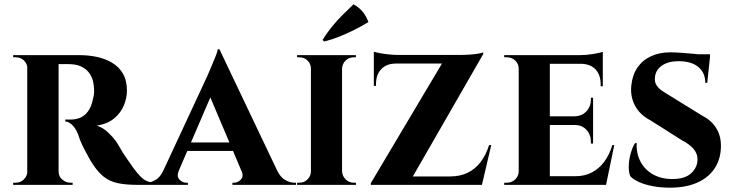

<svg xmlns="http://www.w3.org/2000/svg" viewBox="-20 -855 3397 888"><path d="M241 -600H348Q390 -600 429 -591.5Q468 -583 499 -564.5Q530 -546 548.5 -514.5Q567 -483 567 -436Q567 -401 552.5 -366.5Q538 -332 507.5 -307Q477 -282 428 -274Q457 -265 483.5 -239Q510 -213 524 -190Q529 -182 539 -164.5Q549 -147 564.5 -124.5Q580 -102 597 -78Q617 -51 632 -36.5Q647 -22 663 -16Q679 -10 700 -10V0H616Q562 0 524.5 -8Q487 -16 460 -37.5Q433 -59 409 -96Q400 -109 390 -127.5Q380 -146 370 -165Q360 -184 352.5 -202Q345 -220 342 -232Q329 -264 312.5 -278.5Q296 -293 282 -293V-302Q282 -302 289 -302Q296 -302 307 -302Q328 -302 348.5 -309.5Q369 -317 386 -338.5Q403 -360 411 -402Q413 -408 414.5 -419Q416 -430 415 -444Q413 -481 401.5 -503Q390 -525 373 -537Q356 -549 338.5 -553.5Q321 -558 308 -558Q289 -559 273.5 -558.5Q258 -558 250 -559Q249 -559 247 -569.5Q245 -580 243 -590Q241 -600 241 -600ZM251 -600V0H106V-600ZM109 -63 113 0H41V-10Q42 -10 46.5 -10Q51 -10 53 -10Q75 -10 90.5 -25.5Q106 -41 107 -63ZM109 -538H107Q106 -561 90.5 -575.5Q75 -590 54 -590Q51 -590 46.5 -590Q42 -590 41 -590V-600H113ZM249 -63H251Q251 -38 268.5 -24Q286 -10 305 -10Q305 -10 309.5 -10Q314 -10 316 -10V0H244Z M995 -627 1291 -5H1122L936 -444ZM807 -66Q796 -39 810 -24.5Q824 -10 841 -10H849V0H649V-10Q649 -10 653 -10Q657 -10 657 -10Q677 -10 699 -22.5Q721 -35 735 -66ZM995 -627 997 -507 780 -3H706L940 -506Q942 -512 949 -527.5Q956 -543 964 -562.5Q972 -582 979 -599.5Q986 -617 987 -627ZM1082 -196V-157H827V-196ZM1097 -66H1262Q1277 -35 1299 -22.5Q1321 -10 1341 -10Q1341 -10 1345 -10Q1349 -10 1349 -10V0H1055V-10H1063Q1080 -10 1094 -24.5Q1108 -39 1097 -66Z M1562 -600V0H1418V-600ZM1421 -63V0H1354V-10Q1354 -10 1359.5 -10Q1365 -10 1365 -10Q1387 -10 1402.5 -25.5Q1418 -41 1418 -63ZM1560 -63H1562Q1563 -41 1578.5 -25.5Q1594 -10 1616 -10Q1616 -10 1621 -10Q1626 -10 1626 -10L1627 0H1560ZM1560 -537V-600H1626V-590Q1626 -590 1621 -590Q1616 -590 1616 -590Q1594 -590 1578.5 -575Q1563 -560 1562 -537ZM1421 -537H1418Q1418 -560 1402.5 -575Q1387 -590 1365 -590Q1365 -590 1359.5 -590Q1354 -590 1354 -590V-600H1421ZM1472 -670Q1489 -699 1514 -730Q1539 -761 1566.5 -788Q1594 -815 1615 -835Q1642 -820 1658 -800Q1674 -780 1684 -753Q1653 -734 1618 -716.5Q1583 -699 1547.5 -685Q1512 -671 1479 -663Z M2215 -613Q2215 -613 2215 -609Q2215 -605 2215 -605L1867 0H1695V-8L2024 -561H1709V-601H2113Q2132 -601 2153.5 -602.5Q2175 -604 2192 -607Q2209 -610 2215 -613ZM2205 -39 2198 0H1761V-39ZM2252 -184 2209 0H2028L2062 -39Q2109 -39 2144 -56.5Q2179 -74 2203.5 -106.5Q2228 -139 2242 -184ZM1709 -564H1811V-561Q1768 -561 1743.5 -535.5Q1719 -510 1719 -466V-458H1709ZM1709 -616Q1717 -613 1735.5 -609.5Q1754 -606 1776.5 -603.5Q1799 -601 1818 -601L1709 -591Z M2523 -600V0H2379V-600ZM2757 -40 2780 0H2521V-40ZM2723 -317V-277H2521V-317ZM2768 -600V-560H2521V-600ZM2821 -184 2783 0H2610L2641 -40Q2684 -40 2717.5 -57.5Q2751 -75 2775 -107.5Q2799 -140 2812 -184ZM2723 -279V-191H2713V-199Q2713 -232 2692.5 -254.5Q2672 -277 2637 -277V-279ZM2723 -403V-315H2637V-317Q2672 -318 2692.5 -340.5Q2713 -363 2713 -396V-403ZM2768 -562V-456H2758V-465Q2758 -509 2734.5 -534Q2711 -559 2667 -560V-562ZM2768 -615V-591L2663 -600Q2692 -600 2724 -605.5Q2756 -611 2768 -615ZM2382 -63 2386 0H2312V-10Q2312 -10 2318 -10Q2324 -10 2325 -10Q2347 -10 2363 -25.5Q2379 -41 2379 -63ZM2382 -537H2379Q2379 -560 2363 -575Q2347 -590 2325 -590Q2324 -590 2318 -590Q2312 -590 2312 -590V-600H2386Z M3080 -613Q3100 -613 3128.5 -611Q3157 -609 3185 -606.5Q3213 -604 3234.5 -600.5Q3256 -597 3264 -594L3251 -472H3242Q3242 -518 3210 -545Q3178 -572 3118 -572Q3070 -572 3040.5 -551Q3011 -530 3009 -495Q3007 -477 3015.5 -462.5Q3024 -448 3039.5 -437Q3055 -426 3074 -415L3231 -318Q3271 -298 3294 -260Q3317 -222 3314 -168Q3311 -112 3281.5 -71Q3252 -30 3200.5 -8.5Q3149 13 3079 13Q3036 13 2999 6Q2962 -1 2935.5 -13Q2909 -25 2895 -40Q2887 -60 2888 -88.5Q2889 -117 2897 -145.5Q2905 -174 2917 -193H2925Q2922 -148 2941 -110Q2960 -72 2998.5 -49.5Q3037 -27 3090 -27Q3148 -27 3177 -54Q3206 -81 3206 -118Q3206 -144 3188.5 -165.5Q3171 -187 3131 -208L2989 -298Q2939 -324 2916.5 -367Q2894 -410 2900 -461Q2905 -509 2928.5 -543Q2952 -577 2991 -595Q3030 -613 3080 -613ZM3264 -604 3263 -586H3156V-604Z"/></svg>

Font: Cinzel
Style: Bold
Weight: 700
Designer: Natanael Gama
Version: Version 2.000